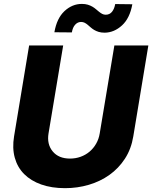

<svg xmlns="http://www.w3.org/2000/svg" viewBox="-20 -962 786 991"><path d="M52.6 -258.2 130.3 -727.3H306.1L230.5 -273.4Q221.2 -217.7 252.1 -180.4Q282.7 -143.5 341.3 -143.5Q370.4 -143.5 396.3 -152.9Q422.2 -162.3 442.5 -179.5Q462.7 -196.7 476.4 -220.7Q490.1 -244.7 494.7 -273.4L570.3 -727.3H745.7L668 -258.2Q657.3 -192.8 624.8 -142.9Q592.3 -93 544.9 -59.3Q497.5 -25.6 438.6 -8.2Q379.6 9.2 315.7 9.2Q246.4 9.2 192.8 -9.8Q139.2 -28.8 104.6 -63.6Q70 -98.4 56.3 -147.9Q42.6 -197.4 52.6 -258.2ZM312.9 -904.8Q353 -941.8 402.3 -941.8Q420.1 -941.8 433.4 -937.7Q446.7 -933.6 457.2 -927.4Q467.7 -921.2 476 -913.9Q484.4 -906.6 492.2 -900.4Q500 -894.2 508 -890.1Q516 -886 525.6 -886Q545.8 -886 558.1 -901.1Q570.3 -916.2 574.6 -941.1L663 -940Q650.2 -868.3 610.1 -831.3Q569.6 -794 520.6 -793.3Q502.5 -793.3 489.2 -797.4Q475.9 -801.5 465.7 -807.7Q455.6 -813.9 447.6 -821Q439.6 -828.1 432.2 -834.3Q424.7 -840.6 416.7 -844.6Q408.7 -848.7 398.4 -848.7Q381 -848.7 368.1 -834.7Q355.1 -820.7 350.9 -794.7L260.7 -795.5Q273.1 -867.5 312.9 -904.8Z"/></svg>

Font: Inter P Extra Bold
Style: Italic
Weight: 800
Italic angle: 9.39999°
Designer: Rasmus Andersson
Foundry: rsms
Version: Version 3.018;git-588b23468